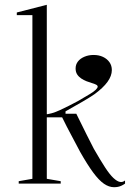

<svg xmlns="http://www.w3.org/2000/svg" viewBox="-20 -765 575 800"><path d="M175 -20 233 -10V0H58V-10L115 -20V-702H50V-713L175 -745ZM165 -276V-288Q193 -289 230.5 -306.5Q268 -324 305 -344Q334 -361 352.5 -372Q371 -383 379 -391Q387 -399 387 -404Q387 -409 380 -412.5Q373 -416 362.5 -419Q352 -422 340.5 -426.5Q329 -431 318.5 -438Q308 -445 301.5 -455Q295 -465 295 -480Q295 -496 304.5 -508.5Q314 -521 331.5 -528.5Q349 -536 370 -536Q392 -536 409 -528Q426 -520 436 -506Q446 -492 446 -473Q446 -449 428 -424Q410 -399 373 -372Q354 -359 324 -341.5Q294 -324 253 -301V-291H298Q323 -240 341 -204Q359 -168 371 -145Q398 -98 417.5 -68Q437 -38 452.5 -23.5Q468 -9 480 -7Q486 -6 491 -7.5Q496 -9 501 -13V0Q494 5 486.5 8.5Q479 12 471.5 13.5Q464 15 455 15Q434 15 413 0.5Q392 -14 368 -46.5Q344 -79 314 -132Q297 -165 278 -200Q259 -235 239 -276Z"/></svg>

Font: Kalnia Thin Light
Style: Regular
Weight: 300
Version: Version 1.105